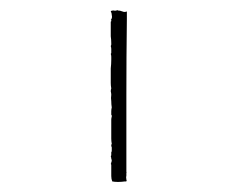

<svg xmlns="http://www.w3.org/2000/svg" viewBox="-20 -481 476 385"><path d="M215.8 -460Q220.7 -460 225.6 -458Q229.5 -456.1 234.4 -458Q234.4 -454.1 234.4 -450.2Q234.4 -446.3 234.4 -442.4Q234.4 -442.4 234.4 -442.4Q234.4 -442.4 234.4 -442.4Q233.4 -366.2 233.4 -291Q233.4 -214.8 233.4 -139.6Q233.4 -137.7 233.4 -136.7Q234.4 -134.8 233.4 -134.8Q233.4 -132.8 233.4 -131.8Q233.4 -129.9 233.4 -128.9Q232.4 -126 233.4 -121.1Q235.4 -116.2 230.5 -117.2Q223.6 -116.2 217.8 -116.2Q216.8 -116.2 215.8 -116.2Q210 -116.2 205.1 -117.2Q203.1 -122.1 203.1 -127.9Q203.1 -133.8 203.1 -139.6Q203.1 -141.6 203.1 -143.6Q203.1 -146.5 203.1 -148.4Q203.1 -149.4 203.1 -150.4Q203.1 -151.4 202.1 -152.3Q203.1 -153.3 203.1 -155.3Q203.1 -156.2 204.1 -158.2Q204.1 -160.2 203.1 -163.1Q203.1 -165 202.1 -168Q203.1 -168.9 203.1 -169.9Q203.1 -170.9 203.1 -171.9Q203.1 -173.8 203.1 -175.8Q204.1 -176.8 204.1 -178.7Q204.1 -180.7 204.1 -182.6Q204.1 -184.6 204.1 -185.5Q203.1 -187.5 203.1 -189.5Q203.1 -191.4 204.1 -192.4Q203.1 -198.2 203.1 -203.1Q203.1 -208 203.1 -213.9Q203.1 -219.7 203.1 -224.6Q203.1 -230.5 203.1 -236.3Q203.1 -239.3 203.1 -241.2Q203.1 -244.1 204.1 -247.1Q204.1 -248 204.1 -249Q204.1 -250 203.1 -251Q203.1 -254.9 203.1 -257.8Q203.1 -261.7 204.1 -265.6Q203.1 -271.5 203.1 -278.3Q202.1 -284.2 203.1 -291Q203.1 -293.9 202.1 -297.9Q202.1 -300.8 203.1 -303.7Q202.1 -309.6 202.1 -314.5Q202.1 -319.3 202.1 -325.2Q202.1 -334 202.1 -343.8Q203.1 -352.5 203.1 -361.3Q203.1 -364.3 203.1 -367.2Q203.1 -370.1 202.1 -373Q203.1 -374 203.1 -375Q203.1 -376 203.1 -377Q203.1 -379.9 203.1 -382.8Q203.1 -385.7 202.1 -388.7Q203.1 -390.6 203.1 -391.6Q203.1 -393.6 203.1 -394.5Q203.1 -401.4 202.1 -408.2Q202.1 -412.1 202.1 -415Q202.1 -418 202.1 -421.9Q202.1 -421.9 202.1 -421.9Q202.1 -421.9 202.1 -421.9Q202.1 -425.8 202.1 -429.7Q202.1 -433.6 202.1 -437.5Q203.1 -438.5 203.1 -438.5Q203.1 -439.5 203.1 -440.4Q203.1 -440.4 203.1 -441.4Q203.1 -442.4 202.1 -442.4Q203.1 -442.4 203.1 -443.4Q203.1 -443.4 204.1 -443.4Q205.1 -447.3 204.1 -451.2Q204.1 -455.1 202.1 -458Q203.1 -460 207 -460Q210.9 -459 213.9 -460Q213.9 -460 213.9 -460Q213.9 -460 214.8 -460.9Q215.8 -460.9 215.8 -460Z"/></svg>

Font: YzWr
Style: Regular
Weight: 400
Version: Version 1.0